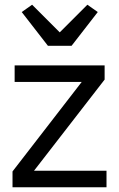

<svg xmlns="http://www.w3.org/2000/svg" viewBox="-20 -793 504 813"><path d="M33 0V-67L326 -446H42V-516H423V-456L124 -70H431V0ZM183 -599 72 -742 116 -773 233 -656 350 -773 394 -742 283 -599Z"/></svg>

Font: IBM Plex Sans Hebrew
Style: Regular
Weight: 400
Designer: Mike Abbink, Paul van der Laan, Pieter van Rosmalen, Yanek Iontef
Foundry: Bold Monday
Version: Version 1.2